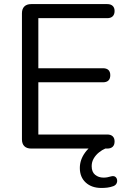

<svg xmlns="http://www.w3.org/2000/svg" viewBox="-20 -725 623 937"><path d="M132.3 0Q110.4 0 98.7 -11.7Q87.1 -23.3 87.1 -45.2V-659.8Q87.1 -681.7 98.7 -693.3Q110.4 -705 132.3 -705H503.6Q520.6 -705 529.9 -696.2Q539.2 -687.5 539.2 -671.4Q539.2 -654.4 529.9 -645.4Q520.6 -636.4 503.6 -636.4H167.1V-392H482.7Q500.2 -392 509.2 -383.3Q518.2 -374.5 518.2 -358Q518.2 -341 509.2 -332.2Q500.2 -323.4 482.7 -323.4H167.1V-68.6H503.6Q520.6 -68.6 529.9 -59.8Q539.2 -51.1 539.2 -34.6Q539.2 -17.5 529.9 -8.8Q520.6 0 503.6 0ZM474.9 192.3Q427.3 192.3 398.5 165.9Q369.6 139.5 369.6 94.7Q369.6 54.8 395.2 19.6Q420.8 -15.6 465.2 -36.2L493.8 0Q478.3 6.5 463 18.8Q447.6 31.1 437.5 48.2Q427.4 65.3 427.4 86Q427.4 114.2 444.2 128Q461 141.8 485.5 141.8Q494.6 141.8 503.2 140.3Q511.8 138.7 520.3 136.2Q534 132.3 541.7 137.2Q549.3 142.1 551.2 151.7Q553.2 161.2 548.8 170.1Q544.4 178.9 533.6 183.3Q518.7 188.8 503.8 190.6Q488.9 192.3 474.9 192.3Z"/></svg>

Font: Nunito ExtraLight
Style: Regular
Weight: 200
Designer: Vernon Adams
Foundry: Vernon Adams
Version: Version 3.602